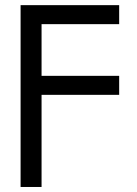

<svg xmlns="http://www.w3.org/2000/svg" viewBox="-20 -536 541 760"><path d="M61.5 204.1V-515.6H451.7V-440.4H144.5V-235.8H451.7V-160.6H144.5V204.1Z"/></svg>

Font: Inter Display
Style: Regular
Weight: 400
Designer: Rasmus Andersson
Foundry: rsms
Version: Version 4.001;git-9221beed3